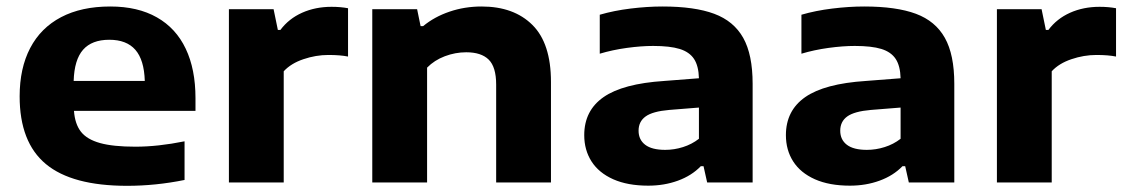

<svg xmlns="http://www.w3.org/2000/svg" viewBox="-20 -576 3549 606"><path d="M597 -226H213.5Q216.5 -184.5 235.5 -160.2Q254.5 -136 295.8 -124.5Q337 -113 407.5 -113Q478.5 -113 562.5 -130V-8Q471.5 10.5 381 10.5Q207.5 10.5 124.8 -58.2Q42 -127 42 -272Q42 -360.5 75.2 -424.2Q108.5 -488 172.8 -521.8Q237 -555.5 328 -555.5Q415 -555.5 475.2 -521.2Q535.5 -487 566.2 -422.2Q597 -357.5 597 -266.5ZM212.5 -320.5H437Q435 -387 407.2 -418.8Q379.5 -450.5 325 -450.5Q270 -450.5 242.2 -419Q214.5 -387.5 212.5 -320.5Z M702.5 -547H843.5L857 -481.5H865Q891.5 -517 933.5 -535.8Q975.5 -554.5 1026.5 -554.5Q1055 -554.5 1078.5 -550V-397.5Q1054 -402.5 1016.5 -402.5Q977 -402.5 937.8 -389.2Q898.5 -376 875.5 -351V0H702.5Z M1155 -547H1296.5L1307.5 -493.5H1315.5Q1351 -523 1398.8 -539.2Q1446.5 -555.5 1500 -555.5Q1602 -555.5 1660.5 -497.2Q1719 -439 1719 -317.5V0H1546V-309Q1546 -364.5 1522.5 -387.8Q1499 -411 1451.5 -411Q1417 -411 1384 -398.5Q1351 -386 1328 -362.5V0H1155Z M2355.5 -311.5V0H2212L2200.5 -51.5H2192Q2163 -21.5 2119.8 -5.8Q2076.5 10 2026 10Q1961 10 1915.5 -10.2Q1870 -30.5 1847 -66.5Q1824 -102.5 1824 -149.5Q1824 -227 1885 -269.5Q1946 -312 2076.5 -320.5L2186 -329Q2185 -368 2170.5 -390Q2156 -412 2125.2 -421.5Q2094.5 -431 2041.5 -431Q2004 -431 1958.5 -424.8Q1913 -418.5 1873 -406.5V-529.5Q1917.5 -542.5 1970.2 -549Q2023 -555.5 2071 -555.5Q2172.5 -555.5 2234.2 -532.5Q2296 -509.5 2325.8 -456.5Q2355.5 -403.5 2355.5 -311.5ZM2186 -138V-236.5L2092 -229Q2040 -224.5 2017.8 -208.5Q1995.5 -192.5 1995.5 -163.5Q1995.5 -135 2016.5 -119Q2037.5 -103 2079.5 -103Q2108 -103 2135.8 -111.8Q2163.5 -120.5 2186 -138Z M2992 -311.5V0H2848.5L2837 -51.5H2828.5Q2799.5 -21.5 2756.2 -5.8Q2713 10 2662.5 10Q2597.5 10 2552 -10.2Q2506.5 -30.5 2483.5 -66.5Q2460.5 -102.5 2460.5 -149.5Q2460.5 -227 2521.5 -269.5Q2582.5 -312 2713 -320.5L2822.5 -329Q2821.5 -368 2807 -390Q2792.5 -412 2761.8 -421.5Q2731 -431 2678 -431Q2640.5 -431 2595 -424.8Q2549.5 -418.5 2509.5 -406.5V-529.5Q2554 -542.5 2606.8 -549Q2659.5 -555.5 2707.5 -555.5Q2809 -555.5 2870.8 -532.5Q2932.5 -509.5 2962.2 -456.5Q2992 -403.5 2992 -311.5ZM2822.5 -138V-236.5L2728.5 -229Q2676.5 -224.5 2654.2 -208.5Q2632 -192.5 2632 -163.5Q2632 -135 2653 -119Q2674 -103 2716 -103Q2744.5 -103 2772.2 -111.8Q2800 -120.5 2822.5 -138Z M3126.5 -547H3267.5L3281 -481.5H3289Q3315.5 -517 3357.5 -535.8Q3399.5 -554.5 3450.5 -554.5Q3479 -554.5 3502.5 -550V-397.5Q3478 -402.5 3440.5 -402.5Q3401 -402.5 3361.8 -389.2Q3322.5 -376 3299.5 -351V0H3126.5Z"/></svg>

Font: Encode Sans Expanded
Style: Bold
Weight: 700
Width: 7
Designer: Multiple Designers
Foundry: Impallari Type
Version: Version 2.000